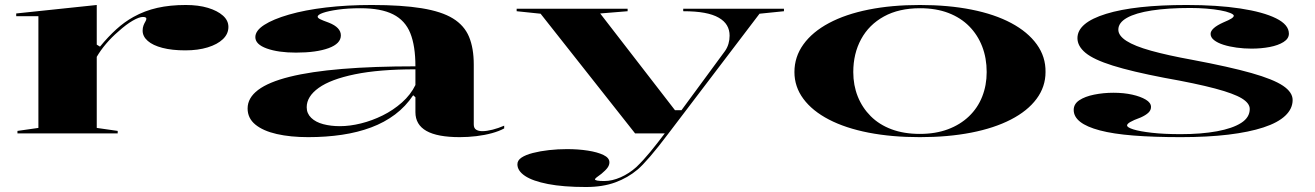

<svg xmlns="http://www.w3.org/2000/svg" viewBox="-20 -535 5272 770"><path d="M50 0V-10L134 -22V-470H45V-481L368 -515V-356L381 -348Q414 -388 446.5 -417.5Q479 -447 515 -467Q560 -492 611 -503.5Q662 -515 725 -515Q776 -515 814 -503.5Q852 -492 874 -472.5Q896 -453 896 -427Q896 -399 874 -378Q852 -357 813 -345Q774 -333 723 -333Q670 -333 631.5 -343Q593 -353 572.5 -371Q552 -389 552 -412Q552 -424 555.5 -433Q559 -442 563 -448.5Q567 -455 567 -460Q567 -467 553 -467Q538 -467 512 -452Q486 -437 455 -409Q428 -386 405.5 -359.5Q383 -333 368 -307V-22L452 -10V0Z M1471 -515Q1591 -515 1671 -502Q1751 -489 1796.5 -461Q1842 -433 1861 -387.5Q1880 -342 1880 -276V-36Q1880 -21 1889.5 -15Q1899 -9 1914 -9Q1932 -9 1955.5 -15Q1979 -21 2002 -31V-20Q1982 -9 1953 -1Q1924 7 1890.5 11Q1857 15 1824 15Q1734 15 1690 -10Q1646 -35 1646 -85Q1646 -105 1646 -115Q1646 -125 1646 -131.5Q1646 -138 1646 -145L1637 -153Q1607 -108 1564.5 -76Q1522 -44 1468.5 -24Q1415 -4 1351.5 5.5Q1288 15 1216 15Q1145 15 1090 2.5Q1035 -10 1004 -35.5Q973 -61 973 -100Q973 -185 1141.5 -227Q1310 -269 1646 -269Q1646 -351 1625.5 -402Q1605 -453 1556.5 -477.5Q1508 -502 1426 -502Q1375 -502 1336 -496.5Q1297 -491 1275.5 -483.5Q1254 -476 1254 -468Q1254 -463 1264 -458Q1274 -453 1299 -444Q1347 -425 1347 -393Q1347 -360 1298 -342Q1249 -324 1167 -324Q1096 -324 1050 -340.5Q1004 -357 1004 -386Q1004 -412 1039.5 -435Q1075 -458 1139 -476.5Q1203 -495 1287.5 -505Q1372 -515 1471 -515ZM1646 -257Q1500 -257 1403 -237Q1306 -217 1258 -182.5Q1210 -148 1210 -105Q1210 -80 1228 -62.5Q1246 -45 1276.5 -37Q1307 -29 1343 -29Q1383 -29 1427.5 -40Q1472 -51 1514.5 -72Q1557 -93 1592 -124Q1627 -155 1646 -194Z M2330 215Q2239 215 2177.5 203Q2116 191 2085.5 170.5Q2055 150 2055 124Q2055 108 2071.5 97Q2088 86 2117 78.5Q2146 71 2181.5 67Q2217 63 2254 63Q2299 63 2337.5 69Q2376 75 2400 86.5Q2424 98 2424 116Q2424 127 2416.5 137.5Q2409 148 2392 162Q2379 171 2372.5 176.5Q2366 182 2366 184Q2366 191 2403 191Q2435 191 2469 176Q2503 161 2532 135Q2561 107 2588 74Q2615 41 2646 0H2527L2148 -480L2052 -490V-500H2497V-490L2387 -481L2687 -93H2713L2888 -331Q2897 -344 2901.5 -359.5Q2906 -375 2906 -392Q2906 -415 2895.5 -433Q2885 -451 2862.5 -464Q2840 -477 2805 -483.5Q2770 -490 2720 -490V-500H3124V-490L3026 -480L2661 0Q2619 56 2587 93Q2555 130 2537 145Q2498 178 2447.5 196.5Q2397 215 2330 215Z M3669 -515Q3783 -515 3876 -496.5Q3969 -478 4035.5 -442.5Q4102 -407 4138 -357Q4174 -307 4173 -246Q4173 -187 4137 -138.5Q4101 -90 4034 -55.5Q3967 -21 3874.5 -3Q3782 15 3669 15Q3556 15 3463.5 -3Q3371 -21 3304.5 -55.5Q3238 -90 3202 -138.5Q3166 -187 3166 -246Q3166 -307 3202 -357Q3238 -407 3304.5 -442.5Q3371 -478 3463.5 -496.5Q3556 -515 3669 -515ZM3670 -502Q3585 -502 3525 -469Q3465 -436 3433.5 -378Q3402 -320 3402 -246Q3402 -193 3420 -148Q3438 -103 3472 -69Q3506 -35 3555.5 -16.5Q3605 2 3669 2Q3732 2 3781.5 -16.5Q3831 -35 3866 -68.5Q3901 -102 3919 -147.5Q3937 -193 3937 -246Q3937 -302 3919 -348.5Q3901 -395 3867 -429.5Q3833 -464 3783.5 -483Q3734 -502 3670 -502Z M4716 15Q4606 15 4525 8.5Q4444 2 4391 -12Q4338 -26 4312 -46.5Q4286 -67 4286 -94Q4286 -118 4308.5 -133Q4331 -148 4368 -155.5Q4405 -163 4445 -163Q4487 -163 4520.5 -155.5Q4554 -148 4575 -135.5Q4596 -123 4596 -106Q4596 -93 4585.5 -83Q4575 -73 4555 -64Q4525 -53 4512.5 -45.5Q4500 -38 4500 -32Q4500 -24 4525.5 -16Q4551 -8 4599.5 -2.5Q4648 3 4715 3Q4798 3 4860.5 -8.5Q4923 -20 4957.5 -42Q4992 -64 4992 -98Q4992 -121 4960 -140.5Q4928 -160 4853 -180Q4778 -200 4649 -223Q4519 -248 4442.5 -272Q4366 -296 4333.5 -323Q4301 -350 4301 -382Q4301 -444 4416 -479.5Q4531 -515 4739 -515Q4862 -515 4954 -501Q5046 -487 5097.5 -461.5Q5149 -436 5149 -400Q5149 -380 5127.5 -366.5Q5106 -353 5072 -346.5Q5038 -340 4999 -340Q4969 -340 4939.5 -344Q4910 -348 4886.5 -355.5Q4863 -363 4849 -374Q4835 -385 4835 -399Q4835 -422 4886 -445Q4910 -455 4919 -461Q4928 -467 4928 -472Q4928 -477 4913.5 -483Q4899 -489 4874 -493.5Q4849 -498 4818 -500.5Q4787 -503 4753 -503Q4664 -503 4599 -493Q4534 -483 4499.5 -463.5Q4465 -444 4465 -416Q4465 -392 4497.5 -371Q4530 -350 4596.5 -331.5Q4663 -313 4762 -295Q4911 -267 4999 -242Q5087 -217 5125.5 -191Q5164 -165 5164 -134Q5164 -99 5134.5 -71Q5105 -43 5047 -24Q4989 -5 4906 5Q4823 15 4716 15Z"/></svg>

Font: Kalnia Expanded
Style: Regular
Weight: 400
Width: 7
Designer: Frida Medrano
Foundry: Frida Medrano
Version: Version 1.105